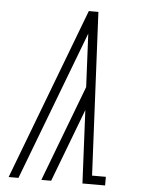

<svg xmlns="http://www.w3.org/2000/svg" viewBox="-53 -777 605 819"><g transform="rotate(5 250.0 -367.5)"><path d="M15 0 294 -735H335L369 -37H428V0H331L316 -313L197 0H155L311 -411L300 -639L57 0Z"/></g></svg>

Font: Iosevka Slab Extralight
Style: Italic
Weight: 200
Italic angle: -9°
Monospace: yes
Designer: Belleve Invis
Foundry: Belleve Invis
Version: Version 11.1.1; ttfautohint (v1.8.3)